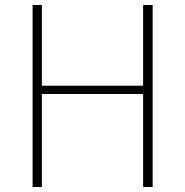

<svg xmlns="http://www.w3.org/2000/svg" viewBox="-20 -746 738 766"><path d="M110 0H147V-371H551V0H589V-726H551V-404H147V-726H110Z"/></svg>

Font: Harano Aji Gothic ExtraLight
Style: Regular
Weight: 250
Foundry: Masamichi Hosoda
Version: HaranoAjiGothic-ExtraLight version 20230610;ttx 4.39.4